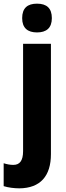

<svg xmlns="http://www.w3.org/2000/svg" viewBox="-65 -788 359 1048"><path d="M56 -689C56 -635 86 -611 137 -611C188 -611 218 -635 218 -689C218 -743 190 -768 137 -768C85 -768 56 -744 56 -689ZM41 240C155 239 213 173 213 53V-549H61V37C61 90 42 112 8 112C-10 112 -26 109 -45 103V228C-20 236 13 240 41 240Z"/></svg>

Font: Noto Sans Sinhala UI Condensed ExtraBold
Style: Regular
Weight: 800
Width: 3
Designer: Jelle Bosma - Monotype Design Team
Foundry: Monotype Imaging Inc.
Version: Version 2.006